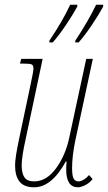

<svg xmlns="http://www.w3.org/2000/svg" viewBox="-20 -786 458 815"><path d="M261 -66Q261 -86 263 -100H259Q199 9 125 9Q82 9 63 -15Q44 -39 44 -84Q44 -117 61 -196L110 -428Q122 -483 122 -495Q122 -509 114.5 -512.5Q107 -516 79 -516H65L70 -536H161L89 -196Q72 -120 72 -84Q72 -50 84 -33Q96 -16 125 -16Q177 -16 217.5 -71Q258 -126 274 -202L346 -536H374L300 -191Q286 -124 286 -73Q286 -40 292.5 -28Q299 -16 313 -16Q323 -16 335.5 -23.5Q348 -31 358 -43L373 -26Q360 -9 341.5 0Q323 9 311 9Q261 9 261 -66ZM190 -614Q246 -697 278 -766H308V-758Q289 -723 260 -680Q231 -637 204 -606H189ZM300 -614Q355 -697 388 -766H418V-758Q399 -723 370 -680Q341 -637 314 -606H299Z"/></svg>

Font: Noto Serif CondThin
Style: Italic
Weight: 250
Width: 3
Italic angle: -12°
Designer: Monotype Design Team
Foundry: Monotype Imaging Inc.
Version: Version 1.001